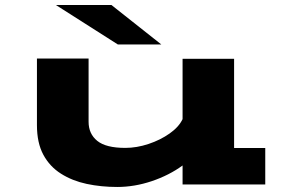

<svg xmlns="http://www.w3.org/2000/svg" viewBox="-20 -734 1140 764"><path d="M446.5 10Q382.5 10 325 -2.2Q267.5 -14.5 222.8 -42.8Q178 -71 152.5 -118.2Q127 -165.5 127 -236V-501H332.5V-249.5Q332.5 -201.5 367 -173.5Q401.5 -145.5 478.5 -145.5Q524 -145.5 571.2 -161.2Q618.5 -177 655.2 -203Q692 -229 706.5 -260V-500H911.5V-145H1035.5V0H706.5V-75.5Q653 -36.5 584 -13.2Q515 10 446.5 10ZM449 -557 202.5 -714H423.5L622 -557Z"/></svg>

Font: Trispace Expanded ExtraBold
Style: Regular
Weight: 800
Width: 7
Designer: Tyler Finck
Foundry: Etcetera Type Company
Version: Version 1.210; ttfautohint (v1.8.3)